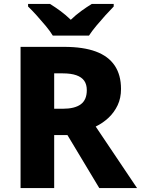

<svg xmlns="http://www.w3.org/2000/svg" viewBox="-20 -951 713 971"><path d="M304 -714Q401 -714 464.5 -690.5Q528 -667 560 -619.5Q592 -572 592 -501Q592 -455 575 -419Q558 -383 529.5 -356Q501 -329 464 -311L673 0H482L321 -268H254V0H84V-714ZM297 -580H254V-401H297Q358 -401 388.5 -423.5Q419 -446 419 -495Q419 -524 406 -542.5Q393 -561 366 -570.5Q339 -580 297 -580ZM247 -771Q233 -794 210.5 -821Q188 -848 164.5 -874Q141 -900 122 -918V-931H233Q259 -915 285.5 -895.5Q312 -876 338 -851Q364 -876 391 -895.5Q418 -915 444 -931H555V-918Q537 -900 513.5 -874Q490 -848 467.5 -821Q445 -794 430 -771Z"/></svg>

Font: Noto Sans Cham ExtraBold
Style: Regular
Weight: 800
Version: Version 2.002